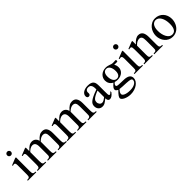

<svg xmlns="http://www.w3.org/2000/svg" viewBox="260 -1985 3539 3539"><g transform="rotate(-45 2030.0 -215.5)"><path d="M196.3 -599.6Q196.3 -578.6 182.4 -564Q168.5 -549.3 147 -549.3Q125.5 -549.3 111.3 -563.5Q97.2 -577.6 97.2 -599.6Q97.2 -610.4 101.1 -619.4Q105 -628.4 111.8 -634.8Q118.7 -641.1 127.7 -644.8Q136.7 -648.4 147 -648.4Q157.2 -648.4 166.3 -644.5Q175.3 -640.6 181.9 -634Q188.5 -627.4 192.4 -618.7Q196.3 -609.9 196.3 -599.6ZM37.6 0V-18.6Q58.6 -18.6 72 -21.5Q85.4 -24.4 93 -32.5Q100.6 -40.5 103.3 -54.9Q106 -69.3 106 -91.8V-331.1Q106 -363.3 98.9 -379.9Q91.8 -396.5 72.3 -396.5Q65.4 -396.5 57.1 -394.5Q48.8 -392.6 37.6 -388.7L31.2 -406.2L166.5 -460H187.5V-91.8Q187.5 -69.3 190.4 -54.9Q193.4 -40.5 200.9 -32.5Q208.5 -24.4 221.9 -21.5Q235.4 -18.6 256.3 -18.6V0Z M832 0V-18.6Q858.4 -18.6 872.8 -22.9Q887.2 -27.3 894 -37.1Q900.9 -46.9 902.3 -62.7Q903.8 -78.6 903.8 -101.1V-294.4Q903.8 -324.7 899.4 -345.2Q895 -365.7 885.7 -378.4Q876.5 -391.1 862.5 -396.7Q848.6 -402.3 830.1 -402.3Q819.3 -402.3 806.4 -399.7Q793.5 -397 779.1 -390.1Q764.6 -383.3 748.5 -371.6Q732.4 -359.9 714.4 -341.8V-101.1Q714.4 -77.1 716.1 -61.3Q717.8 -45.4 724.9 -35.9Q731.9 -26.4 746.3 -22.5Q760.7 -18.6 786.1 -18.6V0H559.6V-18.6Q587.9 -18.6 603 -23.4Q618.2 -28.3 624.8 -38.6Q631.3 -48.8 632.1 -64.5Q632.8 -80.1 632.8 -101.1V-294.4Q632.8 -324.2 627.4 -345Q622.1 -365.7 612.3 -378.7Q602.5 -391.6 588.4 -397.5Q574.2 -403.3 556.6 -403.3Q539.1 -403.3 522.7 -397.7Q506.3 -392.1 491.9 -383.3Q477.5 -374.5 464.8 -363.5Q452.1 -352.5 441.9 -341.8V-101.1Q441.9 -72.8 445.1 -56.4Q448.2 -40 456.3 -31.7Q464.4 -23.4 478.5 -21Q492.7 -18.6 514.2 -18.6V0H293V-18.6Q314.5 -18.6 327.4 -21.7Q340.3 -24.9 347.7 -33.7Q355 -42.5 357.4 -58.6Q359.9 -74.7 359.9 -101.1V-272.5Q359.9 -309.6 359.6 -336.2Q359.4 -362.8 353.8 -377.7Q348.1 -392.6 334.2 -395.5Q320.3 -398.4 293 -388.7L284.7 -406.2L420.9 -460H441.9V-365.7Q469.2 -395 490.5 -413.6Q511.7 -432.1 530 -442.4Q548.3 -452.6 564.5 -456.3Q580.6 -460 597.2 -460Q617.2 -460 635.3 -454.3Q653.3 -448.7 668.2 -437.3Q683.1 -425.8 694.1 -408Q705.1 -390.1 710.4 -365.7Q735.4 -394.5 755.9 -412.6Q776.4 -430.7 794.9 -441.4Q813.5 -452.1 831.1 -456.1Q848.6 -460 867.2 -460Q894.5 -460 916.3 -451.2Q938 -442.4 953.4 -422.6Q968.8 -402.8 977.1 -371.3Q985.4 -339.8 985.4 -294.4V-101.1Q985.4 -75.7 988.3 -59.6Q991.2 -43.5 999 -34.2Q1006.8 -24.9 1019.8 -21.7Q1032.7 -18.6 1053.2 -18.6V0Z M1610.8 0V-18.6Q1637.2 -18.6 1651.6 -22.9Q1666 -27.3 1672.9 -37.1Q1679.7 -46.9 1681.2 -62.7Q1682.6 -78.6 1682.6 -101.1V-294.4Q1682.6 -324.7 1678.2 -345.2Q1673.8 -365.7 1664.6 -378.4Q1655.3 -391.1 1641.4 -396.7Q1627.4 -402.3 1608.9 -402.3Q1598.1 -402.3 1585.2 -399.7Q1572.3 -397 1557.9 -390.1Q1543.5 -383.3 1527.3 -371.6Q1511.2 -359.9 1493.2 -341.8V-101.1Q1493.2 -77.1 1494.9 -61.3Q1496.6 -45.4 1503.7 -35.9Q1510.7 -26.4 1525.1 -22.5Q1539.6 -18.6 1564.9 -18.6V0H1338.4V-18.6Q1366.7 -18.6 1381.8 -23.4Q1397 -28.3 1403.6 -38.6Q1410.2 -48.8 1410.9 -64.5Q1411.6 -80.1 1411.6 -101.1V-294.4Q1411.6 -324.2 1406.2 -345Q1400.9 -365.7 1391.1 -378.7Q1381.3 -391.6 1367.2 -397.5Q1353 -403.3 1335.4 -403.3Q1317.9 -403.3 1301.5 -397.7Q1285.2 -392.1 1270.8 -383.3Q1256.3 -374.5 1243.7 -363.5Q1231 -352.5 1220.7 -341.8V-101.1Q1220.7 -72.8 1223.9 -56.4Q1227.1 -40 1235.1 -31.7Q1243.2 -23.4 1257.3 -21Q1271.5 -18.6 1293 -18.6V0H1071.8V-18.6Q1093.3 -18.6 1106.2 -21.7Q1119.1 -24.9 1126.5 -33.7Q1133.8 -42.5 1136.2 -58.6Q1138.7 -74.7 1138.7 -101.1V-272.5Q1138.7 -309.6 1138.4 -336.2Q1138.2 -362.8 1132.6 -377.7Q1127 -392.6 1113 -395.5Q1099.1 -398.4 1071.8 -388.7L1063.5 -406.2L1199.7 -460H1220.7V-365.7Q1248 -395 1269.3 -413.6Q1290.5 -432.1 1308.8 -442.4Q1327.1 -452.6 1343.3 -456.3Q1359.4 -460 1376 -460Q1396 -460 1414.1 -454.3Q1432.1 -448.7 1447 -437.3Q1461.9 -425.8 1472.9 -408Q1483.9 -390.1 1489.3 -365.7Q1514.2 -394.5 1534.7 -412.6Q1555.2 -430.7 1573.7 -441.4Q1592.3 -452.1 1609.9 -456.1Q1627.4 -460 1646 -460Q1673.3 -460 1695.1 -451.2Q1716.8 -442.4 1732.2 -422.6Q1747.6 -402.8 1755.9 -371.3Q1764.2 -339.8 1764.2 -294.4V-101.1Q1764.2 -75.7 1767.1 -59.6Q1770 -43.5 1777.8 -34.2Q1785.6 -24.9 1798.6 -21.7Q1811.5 -18.6 1832 -18.6V0Z M2279.8 -64.5Q2224.6 8.3 2172.9 8.3Q2162.1 8.3 2152.6 4.9Q2143.1 1.5 2136 -6.8Q2128.9 -15.1 2124.8 -29.1Q2120.6 -43 2120.6 -64.5Q2091.3 -41.5 2072 -27.1Q2052.7 -12.7 2037.8 -4.9Q2022.9 2.9 2009.5 5.6Q1996.1 8.3 1978.5 8.3Q1954.6 8.3 1935.1 0.2Q1915.5 -7.8 1901.4 -22.7Q1887.2 -37.6 1879.4 -58.8Q1871.6 -80.1 1871.6 -106Q1871.6 -130.9 1880.6 -153.3Q1889.6 -175.8 1916.5 -198.5Q1943.4 -221.2 1992.2 -245.1Q2041 -269 2120.6 -296.4V-314.9Q2120.6 -347.2 2115.5 -369.1Q2110.4 -391.1 2100.1 -405Q2089.8 -418.9 2074.2 -425Q2058.6 -431.2 2037.1 -431.2Q2006.3 -431.2 1988.8 -415.3Q1971.2 -399.4 1969.7 -376.5L1970.7 -347.2Q1971.7 -326.2 1960.2 -313.7Q1948.7 -301.3 1930.2 -301.3Q1910.6 -301.3 1899.9 -313.7Q1889.2 -326.2 1889.2 -348.1Q1889.2 -374.5 1902.6 -395.3Q1916 -416 1938.7 -430.4Q1961.4 -444.8 1991 -452.4Q2020.5 -460 2052.7 -460Q2101.1 -460 2130.6 -449.5Q2160.2 -439 2176.3 -419.2Q2192.4 -399.4 2197.5 -371.1Q2202.6 -342.8 2202.6 -307.6V-155.3Q2202.6 -124 2203.6 -104Q2204.6 -84 2205.1 -77.1Q2207.5 -64 2212.4 -58.6Q2217.3 -53.2 2226.6 -53.2Q2231 -53.2 2234.9 -54.4Q2238.8 -55.7 2244.1 -59.6Q2249.5 -63.5 2257.8 -71.3Q2266.1 -79.1 2279.8 -92.8ZM2120.6 -267.6Q2064 -245.6 2031 -227.3Q1998 -209 1981 -192.4Q1963.9 -175.8 1959.2 -160.4Q1954.6 -145 1954.6 -128.9Q1954.6 -111.3 1960 -96.7Q1965.3 -82 1974.4 -71Q1983.4 -60.1 1995.8 -53.7Q2008.3 -47.4 2022.5 -46.9Q2041.5 -45.9 2065.7 -58.6Q2089.8 -71.3 2120.6 -96.2Z M2762.2 -407.7Q2762.2 -405.3 2761.2 -398.7Q2760.3 -392.1 2757.8 -388.7Q2755.4 -386.7 2751.2 -386Q2747.1 -385.3 2742.2 -384.8Q2736.8 -384.3 2730.5 -384.8H2673.3Q2686 -367.7 2692.9 -345.5Q2699.7 -323.2 2699.7 -295.4Q2700.2 -264.6 2688.5 -237.3Q2676.8 -210 2654.1 -189.2Q2631.3 -168.5 2598.6 -156.2Q2565.9 -144 2523.9 -144Q2506.8 -144 2489.7 -146.5Q2472.7 -148.9 2455.6 -154.3Q2445.8 -147 2437 -137.2Q2428.2 -127.4 2423.3 -117.4Q2418.5 -107.4 2418.7 -97.9Q2418.9 -88.4 2426.3 -81.5Q2429.2 -78.6 2433.3 -76.7Q2437.5 -74.7 2444.8 -73Q2452.1 -71.3 2463.9 -70.1Q2475.6 -68.8 2494.1 -68.4Q2512.2 -67.4 2538.1 -66.4Q2564.5 -65.4 2600.6 -64.5Q2609.4 -64.5 2624.3 -63.7Q2639.2 -63 2656.7 -59.8Q2674.3 -56.6 2691.9 -50Q2709.5 -43.5 2724.1 -32Q2738.8 -20.5 2747.8 -2.4Q2756.8 15.6 2756.8 41.5Q2756.8 75.2 2737.8 106.7Q2718.8 138.2 2685.1 162.8Q2651.4 187.5 2605.7 202.1Q2560.1 216.8 2506.3 216.8Q2469.2 216.8 2433.8 208.5Q2398.4 200.2 2371.1 187Q2343.8 173.8 2326.9 157Q2310.1 140.1 2310.1 123Q2310.1 113.3 2314.2 102.1Q2318.4 90.8 2328.4 76.2Q2338.4 61.5 2355.7 42Q2373 22.5 2399.4 -3.9Q2377 -18.1 2365.2 -29.3Q2353.5 -40.5 2353.5 -57.6Q2353.5 -66.4 2356.2 -75.9Q2358.9 -85.4 2367.2 -97.7Q2375.5 -109.9 2390.9 -126Q2406.2 -142.1 2431.6 -163.6Q2410.2 -172.9 2394.3 -187.7Q2378.4 -202.6 2367.7 -220.5Q2356.9 -238.3 2351.8 -258.5Q2346.7 -278.8 2346.7 -299.3Q2346.7 -330.6 2358.9 -359.6Q2371.1 -388.7 2393.8 -410.9Q2416.5 -433.1 2449.7 -446.5Q2482.9 -460 2524.4 -460Q2553.2 -460 2573.7 -454.6Q2594.2 -449.2 2611.6 -443.1Q2628.9 -437 2646.5 -431.6Q2664.1 -426.3 2687 -426.3Q2702.1 -426.3 2712.2 -427Q2722.2 -427.7 2729.5 -428.2Q2736.8 -428.7 2742.7 -428.7Q2749 -428.7 2755.9 -427.2Q2762.2 -425.8 2762.2 -407.7ZM2613.3 -282.7Q2613.3 -317.4 2606.7 -345.7Q2600.1 -374 2587.4 -394.3Q2574.7 -414.6 2556.9 -425.8Q2539.1 -437 2516.1 -437Q2498.5 -437 2483.2 -430.4Q2467.8 -423.8 2456.3 -409.4Q2444.8 -395 2438.2 -373Q2431.6 -351.1 2431.6 -320.3Q2431.6 -287.1 2438.2 -259.3Q2444.8 -231.4 2457.3 -211.2Q2469.7 -190.9 2487.8 -179.7Q2505.9 -168.5 2529.3 -168.5Q2546.9 -168.5 2562.3 -175Q2577.6 -181.6 2589.1 -195.6Q2600.6 -209.5 2606.9 -231Q2613.3 -252.4 2613.3 -282.7ZM2721.2 59.6Q2721.2 47.9 2716.1 39.3Q2710.9 30.8 2697 25.1Q2683.1 19.5 2658.9 16.1Q2634.8 12.7 2596.2 10.7Q2541 8.3 2498.5 6.3Q2456.1 4.4 2426.3 0Q2405.3 24.4 2392.8 43.7Q2380.4 63 2380.4 85.4Q2380.4 101.1 2392.6 114Q2404.8 127 2427.2 136.5Q2449.7 146 2480.7 151.4Q2511.7 156.7 2549.3 156.7Q2593.3 156.7 2625.5 148.2Q2657.7 139.6 2679 125.7Q2700.2 111.8 2710.7 94.5Q2721.2 77.1 2721.2 59.6Z M2977.1 -599.6Q2977.1 -578.6 2963.1 -564Q2949.2 -549.3 2927.7 -549.3Q2906.2 -549.3 2892.1 -563.5Q2877.9 -577.6 2877.9 -599.6Q2877.9 -610.4 2881.8 -619.4Q2885.7 -628.4 2892.6 -634.8Q2899.4 -641.1 2908.4 -644.8Q2917.5 -648.4 2927.7 -648.4Q2938 -648.4 2947 -644.5Q2956.1 -640.6 2962.6 -634Q2969.2 -627.4 2973.1 -618.7Q2977.1 -609.9 2977.1 -599.6ZM2818.4 0V-18.6Q2839.4 -18.6 2852.8 -21.5Q2866.2 -24.4 2873.8 -32.5Q2881.3 -40.5 2884 -54.9Q2886.7 -69.3 2886.7 -91.8V-331.1Q2886.7 -363.3 2879.6 -379.9Q2872.6 -396.5 2853 -396.5Q2846.2 -396.5 2837.9 -394.5Q2829.6 -392.6 2818.4 -388.7L2812 -406.2L2947.3 -460H2968.3V-91.8Q2968.3 -69.3 2971.2 -54.9Q2974.1 -40.5 2981.7 -32.5Q2989.3 -24.4 3002.7 -21.5Q3016.1 -18.6 3037.1 -18.6V0Z M3333.5 0V-18.6Q3358.4 -18.6 3372.8 -21.7Q3387.2 -24.9 3394.8 -33.9Q3402.3 -43 3404.3 -59.1Q3406.2 -75.2 3406.2 -101.1V-283.7Q3406.2 -314 3402.8 -336.2Q3399.4 -358.4 3391.1 -372.6Q3382.8 -386.7 3369.6 -393.6Q3356.4 -400.4 3336.4 -400.4Q3308.1 -400.4 3279.1 -384.8Q3250 -369.1 3220.7 -336.9V-101.1Q3220.7 -74.7 3222.9 -58.6Q3225.1 -42.5 3232.9 -33.7Q3240.7 -24.9 3255.1 -21.7Q3269.5 -18.6 3293.9 -18.6V0H3071.8V-18.6Q3092.8 -18.6 3106 -21.7Q3119.1 -24.9 3126.5 -34.2Q3133.8 -43.5 3136.5 -59.6Q3139.2 -75.7 3139.2 -101.1V-267.6Q3139.2 -307.6 3138.2 -330.6Q3137.2 -353.5 3135.5 -365.7Q3133.8 -377.9 3131.1 -382.3Q3128.4 -386.7 3124.5 -389.6Q3108.4 -403.8 3071.8 -388.7L3064 -406.2L3200.7 -460H3220.7V-366.7Q3300.3 -460 3371.1 -460Q3403.8 -460 3426.3 -448Q3448.7 -436 3462.4 -414.1Q3476.1 -392.1 3482.2 -361.3Q3488.3 -330.6 3488.3 -293V-101.1Q3488.3 -76.2 3490.7 -60.1Q3493.2 -43.9 3500.5 -34.9Q3507.8 -25.9 3521.5 -22.2Q3535.2 -18.6 3557.6 -18.6V0Z M4025.4 -231.9Q4025.4 -203.1 4019.3 -173.6Q4013.2 -144 4001 -116.7Q3988.8 -89.4 3970.2 -65.4Q3951.7 -41.5 3927.2 -23.7Q3902.8 -5.9 3872.1 4.4Q3841.3 14.6 3804.7 14.6Q3757.8 14.6 3719 -4.4Q3680.2 -23.4 3652.1 -55.7Q3624 -87.9 3608.6 -130.4Q3593.3 -172.9 3593.3 -219.2Q3593.3 -264.6 3608.2 -307.9Q3623 -351.1 3651.1 -384.8Q3679.2 -418.5 3719.2 -439.2Q3759.3 -460 3809.6 -460Q3857.9 -460 3897.5 -442.4Q3937 -424.8 3965.6 -394Q3994.1 -363.3 4009.8 -321.5Q4025.4 -279.8 4025.4 -231.9ZM3934.1 -194.3Q3934.1 -244.1 3924.3 -287.1Q3914.6 -330.1 3896.5 -361.6Q3878.4 -393.1 3852.5 -411.1Q3826.7 -429.2 3794.4 -429.2Q3775.4 -429.2 3755.6 -420.9Q3735.8 -412.6 3719.7 -393.1Q3703.6 -373.5 3693.6 -341.1Q3683.6 -308.6 3683.6 -259.8Q3683.6 -211.9 3693.6 -168.5Q3703.6 -125 3722.2 -92.3Q3740.7 -59.6 3766.8 -40.3Q3793 -21 3825.2 -21Q3849.6 -21 3869.6 -30Q3889.6 -39.1 3903.8 -59.6Q3918 -80.1 3926 -113.3Q3934.1 -146.5 3934.1 -194.3Z"/></g></svg>

Font: Goda
Style: Regular
Weight: 400
Version: 1.0.5